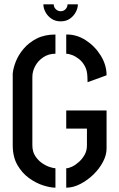

<svg xmlns="http://www.w3.org/2000/svg" viewBox="-20 -865 551 890"><path d="M261 -766Q237 -766 219 -778Q201 -790 191 -808.5Q181 -827 181 -845H229Q229 -832 238.5 -822.5Q248 -813 261 -813Q275 -813 284 -822.5Q293 -832 293 -845H341Q341 -827 331 -808.5Q321 -790 303.5 -778Q286 -766 261 -766ZM237 5Q214 5 180.5 -5.5Q147 -16 114.5 -39.5Q82 -63 60.5 -100.5Q39 -138 39 -192V-524Q41 -548 53 -579Q65 -610 89.5 -639Q114 -668 150.5 -686.5Q187 -705 237 -705V-616Q205 -616 180.5 -599.5Q156 -583 143 -558.5Q130 -534 130 -508V-192Q130 -162 143.5 -141.5Q157 -121 175.5 -108.5Q194 -96 211.5 -90.5Q229 -85 237 -85ZM287 5V-85Q298 -85 314 -92.5Q330 -100 346 -114.5Q362 -129 372.5 -148Q383 -167 383 -190V-269H287V-353H474V-176Q474 -146 457 -114Q440 -82 412.5 -55.5Q385 -29 352 -12Q319 5 287 5ZM386 -484 385 -511Q384 -539 373 -559Q362 -579 346 -591.5Q330 -604 314 -610Q298 -616 287 -616V-705Q335 -706 377.5 -678.5Q420 -651 447 -607.5Q474 -564 474 -516Z"/></svg>

Font: Stick No Bills Medium
Style: Regular
Weight: 500
Version: Version 2.000